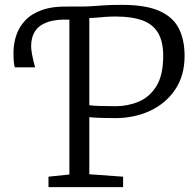

<svg xmlns="http://www.w3.org/2000/svg" viewBox="-20 -770 808 790"><path d="M179.5 0V-43L265.5 -52V-714.5L254 -729.5L265.5 -743H306.5Q339.5 -743 362.2 -744.8Q385 -746.5 411.5 -748.2Q438 -750 481.5 -750Q579.5 -750 635.8 -725Q692 -700 715.8 -653Q739.5 -606 739.5 -540Q739.5 -459 701 -401.8Q662.5 -344.5 597.8 -314.2Q533 -284 453.5 -284Q434 -284 411 -284.5Q388 -285 370 -286Q352 -287 347.5 -288V-53L486.5 -43V0ZM455.5 -333Q506 -333 550.8 -351.8Q595.5 -370.5 623.5 -415.5Q651.5 -460.5 651.5 -540Q651.5 -599.5 630.2 -635Q609 -670.5 565.8 -686.2Q522.5 -702 456.5 -702Q432.5 -702 413 -700.5Q393.5 -699 377.5 -697.5Q361.5 -696 347.5 -696V-337Q362 -335 390 -334Q418 -333 455.5 -333ZM41 -493Q38.5 -499.5 37 -514.5Q35.5 -529.5 35.5 -553.5Q35.5 -590 47 -624.8Q58.5 -659.5 84.8 -687Q111 -714.5 155.8 -729.8Q200.5 -745 267 -743L277 -715L267 -689Q211.5 -691.5 176.2 -679.2Q141 -667 124.5 -641.8Q108 -616.5 108 -579Q108 -568 112.2 -544.5Q116.5 -521 124.5 -493Z"/></svg>

Font: Merriweather Light
Style: Regular
Weight: 300
Version: Version 2.100